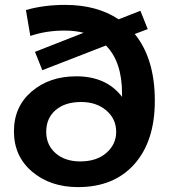

<svg xmlns="http://www.w3.org/2000/svg" viewBox="-20 -755 690 785"><path d="M299 10Q186 10 111.5 -53Q37 -116 37 -218Q37 -319 109.5 -381Q182 -443 292 -443Q415 -443 479 -359V-372Q479 -503 413 -569L153 -468L123 -543L322 -621Q286 -630 244 -630Q168 -630 104 -608L86 -714Q159 -735 247 -735Q376 -735 465 -676L554 -711L584 -636L531 -616Q613 -515 613 -343Q613 -178 529.5 -84Q446 10 299 10ZM169 -216Q169 -162 207.5 -128.5Q246 -95 308 -95Q375 -95 415 -130Q455 -165 455 -216Q455 -269 414.5 -303.5Q374 -338 312 -338Q246 -338 207.5 -305Q169 -272 169 -216Z"/></svg>

Font: Belfius21
Style: Bold
Weight: 700
Designer: Montserrat's base design by Julieta Ulanovsky, modified by Coast SPRL for Belfius Bank NV.
Foundry: Montserrat's base design by Julieta Ulanovsky, modified by Coast SPRL for Belfius Bank NV.
Version: Version 2.000;FEAKit 1.0